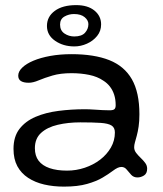

<svg xmlns="http://www.w3.org/2000/svg" viewBox="-20 -668 620 732"><path d="M223.5 43.5Q183.5 43.5 148.8 35.5Q114 27.5 87.5 10.2Q61 -7 46.2 -34.2Q31.5 -61.5 31.5 -100.5Q31.5 -147 54.2 -176.5Q77 -206 115.5 -222.5Q154 -239 202.8 -245.2Q251.5 -251.5 303 -251.5Q320 -251.5 337.8 -250.2Q355.5 -249 371.2 -248.2Q387 -247.5 398 -247.5Q411.5 -247.5 416.2 -251.8Q421 -256 421 -267Q421 -289.5 415.2 -307Q409.5 -324.5 399 -338Q388.5 -351.5 374 -360.5Q351.5 -376 320 -382.5Q288.5 -389 252.5 -389Q210.5 -389 180 -380Q149.5 -371 127.8 -361.8Q106 -352.5 89.5 -352.5Q70 -352.5 59.8 -359Q49.5 -365.5 49.5 -379.5Q49.5 -395.5 64.8 -410.2Q80 -425 107.2 -436.5Q134.5 -448 171.8 -454.8Q209 -461.5 252.5 -461.5Q339 -461.5 396.5 -438.8Q454 -416 482.8 -365.8Q511.5 -315.5 511.5 -232.5Q511.5 -205.5 508.5 -185.5Q505.5 -165.5 501.5 -150.8Q497.5 -136 494.5 -125.5Q491.5 -115 491.5 -106.5Q491.5 -95 499 -85.2Q506.5 -75.5 516.2 -66.2Q526 -57 533.5 -47Q541 -37 541 -25Q541 -6.5 529 1Q517 8.5 504 8.5Q489.5 8.5 480.2 -1.5Q471 -11.5 463 -21.5Q455 -31.5 443 -31.5Q436 -31.5 428.2 -28Q420.5 -24.5 408.5 -15.5Q394 -4.5 371 9.2Q348 23 312.2 33.2Q276.5 43.5 223.5 43.5ZM235.5 -17.5Q270.5 -17.5 303.2 -28.5Q336 -39.5 361.8 -59.2Q387.5 -79 402.8 -105.5Q418 -132 418 -163Q418 -181.5 405.2 -189.5Q392.5 -197.5 363.8 -199.5Q335 -201.5 286 -201.5Q239.5 -201.5 200 -192.2Q160.5 -183 136.8 -161.5Q113 -140 113 -103Q113 -74 127.2 -55.2Q141.5 -36.5 169 -27Q196.5 -17.5 235.5 -17.5ZM263.5 -491Q221 -491 190 -512.5Q159 -534 159 -569Q159 -604.5 188.8 -626.5Q218.5 -648.5 270.5 -648.5Q314.5 -648.5 340 -627.8Q365.5 -607 365.5 -575Q365.5 -549.5 350.2 -530.8Q335 -512 311.5 -501.5Q288 -491 263.5 -491ZM263 -529Q291.5 -529 304.2 -543.2Q317 -557.5 317 -576Q317 -590.5 302.8 -602.5Q288.5 -614.5 262 -614.5Q242.5 -614.5 225.8 -605Q209 -595.5 209 -574.5Q209 -551.5 225.8 -540.2Q242.5 -529 263 -529Z"/></svg>

Font: Gluten Light
Style: Regular
Weight: 300
Designer: Tyler Finck
Foundry: Etcetera Type Company
Version: Version 1.300